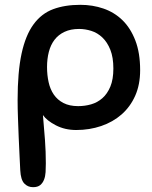

<svg xmlns="http://www.w3.org/2000/svg" viewBox="-20 -533 629 796"><path d="M170 144Q170 163 169 180.5Q168 198 162.5 212Q157 226 146.5 234.5Q136 243 117 243Q95 243 80.5 227.5Q66 212 64 173Q63 148 61 112Q59 76 57.5 36Q56 -4 54.5 -44Q53 -84 53 -118Q53 -235 69.5 -311Q86 -387 119 -432Q152 -477 200.5 -495Q249 -513 313 -513Q364 -513 409 -497.5Q454 -482 487.5 -449.5Q521 -417 541 -365.5Q561 -314 561 -242Q561 -182 540.5 -136Q520 -90 484 -58.5Q448 -27 399.5 -10.5Q351 6 296 6Q249 6 211.5 -13.5Q174 -33 158 -56Q163 0 166.5 48Q170 96 170 144ZM308 -413Q273 -413 247.5 -401Q222 -389 206 -368Q190 -347 182.5 -318Q175 -289 175 -255Q175 -222 181.5 -192.5Q188 -163 203 -141Q218 -119 243 -106Q268 -93 304 -93Q332 -93 358 -100.5Q384 -108 404.5 -126Q425 -144 437.5 -174Q450 -204 450 -249Q450 -295 437.5 -326.5Q425 -358 404.5 -377.5Q384 -397 358.5 -405Q333 -413 308 -413Z"/></svg>

Font: Sniglet
Style: Regular
Weight: 400
Designer: Haley Fiege
Foundry: Haley Fiege, Pablo Impallari, Brenda Gallo
Version: Version 2.000; ttfautohint (v0.95) -l 8 -r 50 -G 200 -x 14 -